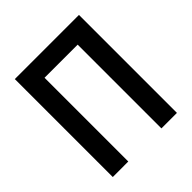

<svg xmlns="http://www.w3.org/2000/svg" viewBox="-187 -827 961 961"><g transform="rotate(-45 293.0 -346.5)"><path d="M410.2 0V-693.4H520V0ZM65.9 0V-693.4H175.8V0ZM86.4 -592.8V-693.4H499.5V-592.8Z"/></g></svg>

Font: Cascadia Code Medium
Style: Regular
Weight: 500
Monospace: yes
Designer: Aaron Bell
Foundry: Saja Typeworks
Version: Version 2407.024